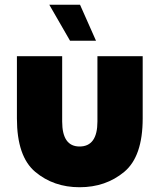

<svg xmlns="http://www.w3.org/2000/svg" viewBox="-20 -778 669 806"><path d="M51 -281V-542H241V-268Q241 -163 314 -163Q389 -163 389 -268V-542H579V-281Q579 -121 501.5 -56.5Q424 8 314 8Q205 8 128 -56.5Q51 -121 51 -281ZM274 -607 187 -758H316L383 -607Z"/></svg>

Font: Chess Sans ExtraBold
Style: Regular
Weight: 800
Designer: Wolf Bōese
Foundry: Wolf Bōese
Version: Version 7.223